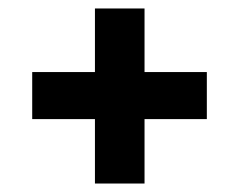

<svg xmlns="http://www.w3.org/2000/svg" viewBox="-20 -550 564 453"><path d="M204 -117V-530H321V-117ZM56 -269V-380H468V-269Z"/></svg>

Font: Bricolage Grotesque 48pt Condensed ExtraBold
Style: Bold
Weight: 700
Version: Version 1.000;gftools[0.9.30]